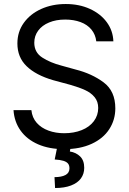

<svg xmlns="http://www.w3.org/2000/svg" viewBox="-20 -737 647 965"><path d="M439.5 -588.4C453.1 -571.8 461.3 -552.1 463.9 -529.3H549.8C548.5 -565.1 537.4 -597.2 516.6 -625.5C495.8 -653.8 467.4 -676.1 431.6 -692.4C395.8 -708.7 355.5 -716.8 310.5 -716.8C265 -716.8 223.8 -708.5 187 -691.9C150.2 -675.3 121.1 -652 99.6 -622.1C78.1 -592.1 67.4 -557.6 67.4 -518.6C67.4 -472.3 82.8 -434.2 113.8 -404.3C144.7 -374.3 189.1 -350.9 247.1 -334L334 -310.5C363.3 -302.1 387.9 -293.3 407.7 -284.2C427.6 -275.1 443.5 -263.2 455.6 -248.5C467.6 -233.9 473.6 -215.8 473.6 -194.3C473.6 -169.6 466.3 -147.5 451.7 -127.9C437 -108.4 416.7 -93.4 390.6 -83C364.6 -72.6 335.3 -67.4 302.7 -67.4C274.1 -67.4 247.7 -71.8 223.6 -80.6C199.5 -89.4 179.9 -102.4 164.6 -119.6C149.3 -136.9 140.3 -158.2 137.7 -183.6H47.9C50.5 -144.5 62.3 -110.2 83.5 -80.6C104.7 -50.9 134 -28 171.4 -11.7C208.8 4.6 252.6 12.7 302.7 12.7C356.1 12.7 402.2 3.7 440.9 -14.2C479.7 -32.1 509.1 -56.6 529.3 -87.9C549.5 -119.1 559.6 -154 559.6 -192.4C559.6 -250.3 539.9 -293.9 500.5 -323.2C461.1 -352.5 414.1 -374 359.4 -387.7L289.1 -407.2C251.3 -417 219.1 -430.5 192.4 -447.8C165.7 -465 152.3 -489.9 152.3 -522.5C152.3 -545.2 158.9 -565.4 171.9 -583C184.9 -600.6 203.1 -614.3 226.6 -624C250 -633.8 277 -638.7 307.6 -638.7C336.3 -638.7 362 -634.4 384.8 -626C407.6 -617.5 425.8 -605 439.5 -588.4ZM335.9 -2.9H268.6L254.9 64.5C273.8 65.8 288.4 68 298.8 71.3C309.2 74.5 316.9 79.1 321.8 85C326.7 90.8 329.1 99 329.1 109.4C329.1 124.3 322.4 135.4 309.1 142.6C295.7 149.7 277.3 153.3 253.9 153.3L256.8 208C288.1 208 314.8 203.8 336.9 195.3C359 186.8 375.7 175 386.7 159.7C397.8 144.4 403.3 126.6 403.3 106.4C403.3 81.7 396.5 62.7 382.8 49.3C369.1 36 351.9 27.7 331.1 24.4Z"/></svg>

Font: Pretendard Variable
Style: Regular
Weight: 400
Designer: Base glyphs from Inter by Rasmus Andersson; Hangeul glyphs from Noto Sans CJK(Source Han Sans) by Jang Soo-young and Kan
Foundry: Kil Hyung-jin
Version: Version 1.309;Glyphs 3.2 (3225)